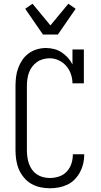

<svg xmlns="http://www.w3.org/2000/svg" viewBox="-20 -1000 540 1028"><path d="M247 8Q221 8 195.5 2.5Q170 -3 147.5 -16Q125 -29 108 -49.5Q91 -70 81 -93.5Q71 -117 67 -143Q63 -169 63 -195V-540Q63 -564 66 -588.5Q69 -613 77.5 -636Q86 -659 100 -679.5Q114 -700 134 -714.5Q154 -729 178 -736Q202 -743 226 -743Q248 -743 269.5 -737.5Q291 -732 309.5 -720Q328 -708 343 -691.5Q358 -675 368 -655V-735H429V-554H368Q368 -579 359.5 -603.5Q351 -628 334.5 -647Q318 -666 294.5 -677Q271 -688 246 -688Q228 -688 210 -683Q192 -678 177.5 -667.5Q163 -657 152 -642.5Q141 -628 135 -611Q129 -594 126.5 -576Q124 -558 124 -540V-195Q124 -177 126.5 -159Q129 -141 135 -123.5Q141 -106 152 -91Q163 -76 178 -66Q193 -56 211 -51.5Q229 -47 247 -47Q272 -47 296 -55Q320 -63 337 -81Q354 -99 362 -123Q370 -147 370 -172V-174H431V-171Q431 -147 425.5 -123.5Q420 -100 408.5 -78.5Q397 -57 380 -39.5Q363 -22 341 -11.5Q319 -1 295 3.5Q271 8 247 8ZM210 -815 115 -953 154 -980 250 -864 346 -980 385 -953 290 -815Z"/></svg>

Font: Iosevka Curly Slab Light
Style: Regular
Weight: 300
Monospace: yes
Designer: Belleve Invis
Foundry: Belleve Invis
Version: Version 22.1.2; ttfautohint (v1.8.4)